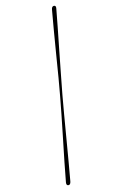

<svg xmlns="http://www.w3.org/2000/svg" viewBox="-161 -768 579 925"><g transform="rotate(-20 128.5 -306.0)"><path d="M128.5 -306Q138 -339 151.2 -390.5Q164.5 -442 179.2 -500.5Q194 -559 208.5 -614.2Q223 -669.5 234 -710Q238 -725 248.5 -724Q259.5 -722.5 255.5 -708.5Q246 -674 230.8 -620.8Q215.5 -567.5 198.2 -508.2Q181 -449 165.8 -395.2Q150.5 -341.5 140.5 -306Q130.5 -270.5 116.5 -216.5Q102.5 -162.5 87 -103Q71.5 -43.5 57.5 10Q43.5 63.5 34 98Q29.5 114 19 112Q8.5 110 12.5 95Q23.5 54.5 39.5 -0.2Q55.5 -55 72.8 -113Q90 -171 104.8 -222Q119.5 -273 128.5 -306Z"/></g></svg>

Font: Fraunces 144pt S000
Style: Bold Italic
Weight: 700
Italic angle: -16°
Version: Version 1.000; ttfautohint (v1.8.3)